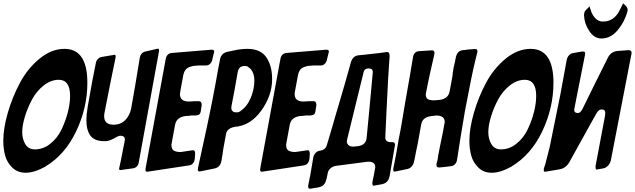

<svg xmlns="http://www.w3.org/2000/svg" viewBox="-35 -1049 3859 1167"><path d="M496 -546Q496 -394 428 -251Q360 -108 241 -37H242Q174 1 121 1Q72 1 40 -30Q8 -61 -3.5 -102.5Q-15 -144 -15 -193Q-15 -269 12.5 -364Q40 -459 86.5 -546Q133 -633 205.5 -692.5Q278 -752 357 -752Q496 -752 496 -546ZM177 -141Q228 -141 271 -175.5Q314 -210 339 -262Q364 -314 377.5 -367.5Q391 -421 391 -466Q391 -564 322 -564Q274 -564 230 -529Q186 -494 159 -443Q132 -392 116 -339Q100 -286 100 -246Q100 -204 119 -172.5Q138 -141 177 -141Z M849 -736 919 -752Q923 -753 927 -753Q932 -753 932 -742Q932 -738 931 -735L809 -65Q804 -31 774 -26L702 -16Q700 -15 696 -15Q689 -15 689 -25Q689 -28 691 -34Q697 -58 713 -142L722 -187L721 -185Q724 -194 724 -200Q724 -224 697 -224Q687 -224 671 -215Q635 -193 610 -191H598Q539 -191 514.5 -224.5Q490 -258 490 -320Q490 -350 498 -400Q529 -580 547 -663Q549 -679 559.5 -690Q570 -701 584 -703Q596 -705 619.5 -709Q643 -713 655 -715Q658 -716 662 -716Q668 -716 668 -706Q668 -700 667 -697Q640 -568 601 -368Q598 -354 598 -343Q598 -291 655 -291Q698 -291 725.5 -318.5Q753 -346 762 -388Q791 -551 807 -652L814 -694Q819 -729 849 -736Z M1116 -44 866 -6H863L858 -5Q849 -6 849 -18Q849 -25 850 -26Q903 -316 972 -689Q978 -724 1009 -727H1008L1251 -747Q1267 -747 1267 -736Q1267 -733 1265 -725V-726L1264 -723Q1258 -699 1255 -686H1256Q1246 -653 1219 -651H1173Q1154 -650 1142.5 -648.5Q1131 -647 1116.5 -641.5Q1102 -636 1093 -625Q1084 -614 1080 -597Q1074 -561 1060 -489L1061 -491Q1059 -487 1059 -476Q1059 -432 1113 -432L1136 -433Q1139 -434 1144 -434H1174Q1191 -434 1191 -410L1185 -371Q1182 -349 1160 -348Q1157 -347 1153 -347H1128Q1121 -347 1113 -345Q1039 -345 1029 -290L1008 -176V-174L1007 -170Q1007 -143 1021 -134Q1035 -125 1063 -125L1131 -135H1134L1139 -136Q1151 -136 1151 -113L1149 -84Q1144 -49 1116 -44Z M1269 -25 1185 -8Q1184 -8 1181.5 -7.5Q1179 -7 1177 -7Q1167 -7 1167 -21L1168 -22Q1168 -24 1168.5 -26Q1169 -28 1169 -31L1219 -261Q1262 -461 1291 -630L1301 -681Q1306 -722 1342 -733L1385 -742Q1428 -752 1469 -752Q1548 -752 1583.5 -701Q1619 -650 1619 -568Q1619 -468 1553 -376.5Q1487 -285 1392 -278Q1345 -269 1339 -235L1330 -186Q1322 -148 1317 -107V-108L1311 -72Q1304 -32 1269 -25ZM1392 -509 1372 -404V-402L1371 -399Q1371 -388 1372.5 -382.5Q1374 -377 1381 -371.5Q1388 -366 1402 -366Q1419 -366 1428 -375L1425 -373Q1467 -401 1489 -454Q1511 -507 1511 -560Q1511 -604 1489 -629L1491 -627Q1486 -634 1473 -641L1477 -639Q1470 -648 1452 -648Q1416 -648 1410 -611V-612Z M1813 -44 1563 -6H1560L1555 -5Q1546 -6 1546 -18Q1546 -25 1547 -26Q1600 -316 1669 -689Q1675 -724 1706 -727H1705L1948 -747Q1964 -747 1964 -736Q1964 -733 1962 -725V-726L1961 -723Q1955 -699 1952 -686H1953Q1943 -653 1916 -651H1870Q1851 -650 1839.5 -648.5Q1828 -647 1813.5 -641.5Q1799 -636 1790 -625Q1781 -614 1777 -597Q1771 -561 1757 -489L1758 -491Q1756 -487 1756 -476Q1756 -432 1810 -432L1833 -433Q1836 -434 1841 -434H1871Q1888 -434 1888 -410L1882 -371Q1879 -349 1857 -348Q1854 -347 1850 -347H1825Q1818 -347 1810 -345Q1736 -345 1726 -290L1705 -176V-174L1704 -170Q1704 -143 1718 -134Q1732 -125 1760 -125L1828 -135H1831L1836 -136Q1848 -136 1848 -113L1846 -84Q1841 -49 1813 -44Z M2291 70 2245 78Q2239 80 2238 80Q2228 80 2228 65Q2228 59 2229 56Q2230 50 2232.5 37Q2235 24 2237 18Q2241 -7 2244 -22Q2246 -30 2246 -33Q2246 -66 2206 -66H2199L2007 -41Q1988 -38 1974 -26Q1960 -14 1957 3Q1955 13 1951 33L1948 42Q1940 82 1903 89Q1894 92 1888 92L1875 94Q1868 95 1858 97Q1856 97 1853 97.5Q1850 98 1849 98Q1838 98 1838 84Q1838 78 1839 74L1844 51Q1845 39 1850 21Q1851 12 1869 -91Q1872 -108 1883.5 -120Q1895 -132 1911 -133Q1943 -139 1951 -165Q1955 -179 1973.5 -240.5Q1992 -302 2001 -335Q2067 -557 2098 -671Q2110 -710 2145 -713L2186 -717Q2193 -718 2206.5 -719.5Q2220 -721 2227 -722Q2257 -724 2310 -732Q2313 -733 2318 -733Q2333 -733 2333 -711V-705Q2325 -608 2314 -370Q2310 -270 2307 -217V-213Q2307 -185 2341 -185H2351Q2366 -185 2366 -168V-166L2365 -163Q2357 -112 2333 22Q2325 62 2289 70ZM2116 -158 2144 -161Q2187 -168 2193 -207Q2201 -288 2210 -383Q2228 -569 2231 -611Q2231 -633 2206 -633H2204Q2182 -633 2176 -614Q2135 -443 2075 -202Q2073 -192 2073 -190Q2073 -177 2082.5 -167.5Q2092 -158 2110 -158Z M2442 -22 2370 -7Q2369 -7 2367 -6.5Q2365 -6 2363 -6Q2355 -6 2355 -18Q2355 -25 2356 -26L2375 -125Q2389 -211 2401 -267Q2430 -442 2456 -587L2475 -700Q2480 -735 2511 -738L2588 -743Q2606 -743 2606 -729Q2606 -723 2605 -719L2580 -609Q2576 -591 2567.5 -550.5Q2559 -510 2555 -488V-490Q2553 -482 2553 -476Q2553 -453 2566 -446Q2579 -439 2604 -439L2638 -442Q2690 -449 2698 -494L2712 -569Q2716 -588 2717 -606Q2721 -639 2731 -676Q2732 -678 2732 -683L2735 -697Q2743 -741 2778 -744Q2782 -744 2793 -745.5Q2804 -747 2809 -748L2852 -751Q2861 -751 2864 -747.5Q2867 -744 2867 -735Q2867 -731 2865 -727L2852 -673Q2833 -597 2791 -374Q2766 -230 2743 -78Q2741 -62 2730.5 -51Q2720 -40 2706 -39Q2694 -37 2670 -34.5Q2646 -32 2635 -31Q2618 -31 2618 -44V-53L2623 -71Q2624 -75 2625.5 -83Q2627 -91 2627 -94Q2629 -104 2629 -110Q2632 -117 2634 -133Q2635 -139 2637.5 -150.5Q2640 -162 2641 -168Q2660 -257 2666 -296V-294Q2668 -302 2668 -308Q2668 -347 2616 -347L2584 -343Q2532 -336 2525 -292V-293L2505 -181Q2501 -163 2494 -128.5Q2487 -94 2484 -77L2481 -66L2482 -67Q2472 -29 2442 -22Z M3329 -546Q3329 -394 3261 -251Q3193 -108 3074 -37H3075Q3007 1 2954 1Q2905 1 2873 -30Q2841 -61 2829.5 -102.5Q2818 -144 2818 -193Q2818 -269 2845.5 -364Q2873 -459 2919.5 -546Q2966 -633 3038.5 -692.5Q3111 -752 3190 -752Q3329 -752 3329 -546ZM3010 -141Q3061 -141 3104 -175.5Q3147 -210 3172 -262Q3197 -314 3210.5 -367.5Q3224 -421 3224 -466Q3224 -564 3155 -564Q3107 -564 3063 -529Q3019 -494 2992 -443Q2965 -392 2949 -339Q2933 -286 2933 -246Q2933 -204 2952 -172.5Q2971 -141 3010 -141Z M3515 -954V-960Q3515 -979 3530 -992L3550 -1011Q3550 -1014 3553 -1014L3550 -1011V-1004L3551 -1000Q3553 -993 3555 -990Q3562 -962 3581.5 -940Q3601 -918 3630 -918Q3695 -918 3729 -982Q3738 -1002 3749 -1022Q3750 -1025 3752 -1029L3754 -1027Q3760 -1021 3763 -1019L3770 -1012Q3780 -1002 3780 -987Q3780 -983 3778 -977Q3760 -913 3718 -864Q3676 -815 3621 -815Q3577 -815 3547 -860Q3517 -905 3515 -954ZM3802 -716 3678 -75Q3674 -57 3662 -43.5Q3650 -30 3634 -26L3600 -20Q3598 -20 3595 -19Q3594 -18 3593 -18Q3585 -18 3585 -32V-41L3642 -343Q3644 -359 3644 -362Q3644 -384 3622 -384Q3604 -384 3589 -358Q3562 -310 3508 -212Q3454 -114 3427 -66Q3406 -27 3367 -20L3285 -6Q3283 -6 3280.5 -5.5Q3278 -5 3277 -5Q3270 -5 3270 -16Q3270 -23 3271 -27V-26L3279 -50L3306 -155L3371 -475Q3397 -613 3409 -682Q3417 -722 3451 -727L3504 -736Q3511 -736 3514 -735.5Q3517 -735 3519.5 -732Q3522 -729 3522 -723Q3522 -720 3520 -712L3459 -404Q3455 -384 3455 -381Q3455 -362 3478 -362H3479Q3480 -362 3481 -363H3482L3481 -362Q3495 -365 3507 -390Q3532 -441 3582.5 -543.5Q3633 -646 3659 -697Q3677 -734 3716 -739L3782 -744H3788Q3804 -744 3804 -726Q3804 -724 3802 -716Z"/></svg>

Font: Bangerz Fix
Style: Regular
Weight: 400
Designer: vernon adams
Foundry: Vernon Adams
Version: Version 2.10;December 28, 2023;FontCreator 13.0.0.2683 64-bi